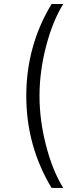

<svg xmlns="http://www.w3.org/2000/svg" viewBox="-20 -781 386 949"><path d="M109.9 -306.6Q109.9 -554.7 234.9 -761.2H292.5Q240.2 -676.8 207.8 -552.5Q175.3 -428.2 175.3 -306.6Q175.3 -185.5 207.8 -61Q240.2 63.5 292.5 147.9H234.9Q109.9 -60.1 109.9 -306.6Z"/></svg>

Font: Interop Light
Style: Regular
Weight: 300
Designer: Rasmus Andersson, Google, Jang Haemin
Foundry: jhaemin
Version: Version 1.007